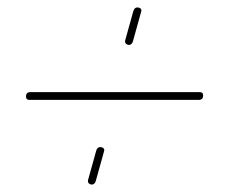

<svg xmlns="http://www.w3.org/2000/svg" viewBox="-20 -497 617 517"><path d="M327 -376Q323 -376 319.5 -379Q316 -382 317 -388L339 -467Q342 -477 350 -477Q355 -477 358.5 -474Q362 -471 360 -465L338 -386Q335 -376 327 -376ZM59 -228Q50 -228 50 -237Q50 -249 62 -249H518Q527 -249 527 -240Q527 -228 515 -228ZM227 0Q223 0 219.5 -3Q216 -6 217 -12L239 -91Q242 -101 250 -101Q255 -101 258.5 -98Q262 -95 260 -89L238 -10Q235 0 227 0Z"/></svg>

Font: Zen Loop
Style: Italic
Weight: 400
Italic angle: -15°
Designer: Yoshimichi Ohira
Foundry: A-1 Corp ZenFonts
Version: Version 1.000; ttfautohint (v1.8.3)